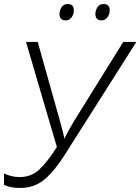

<svg xmlns="http://www.w3.org/2000/svg" viewBox="-25 -922 696 952"><path d="M74 10Q146 10 196.5 -33Q247 -76 299 -159L651 -714H586L343 -323Q330 -302 317 -278.5Q304 -255 294 -234Q290 -257 283 -282.5Q276 -308 269 -334L162 -714H104L257 -193Q211 -120 170.5 -82Q130 -44 72 -44Q33 -44 -5 -62V-5Q29 10 74 10ZM479 -821Q496 -821 507.5 -836Q519 -851 519 -871Q519 -902 489 -902Q468 -902 458 -886Q448 -870 448 -853Q448 -821 479 -821ZM301 -821Q319 -821 330 -836Q341 -851 341 -871Q341 -902 311 -902Q290 -902 280 -886Q270 -870 270 -853Q270 -821 301 -821Z"/></svg>

Font: Noto Sans UI Light
Style: Italic
Weight: 300
Italic angle: -12°
Designer: Monotype Design Team
Foundry: Monotype Imaging Inc.
Version: Version 1.901